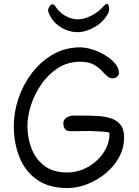

<svg xmlns="http://www.w3.org/2000/svg" viewBox="-20 -918 703 973"><path d="M321 35Q228 35 168 -7Q108 -49 79 -120.5Q50 -192 50 -280Q50 -350 74 -420.5Q98 -491 142.5 -549Q187 -607 249 -642.5Q311 -678 386 -678Q414 -678 447.5 -667.5Q481 -657 512 -638.5Q543 -620 563 -596.5Q583 -573 583 -547Q583 -539 574 -530Q565 -521 551 -521Q544 -521 537.5 -523.5Q531 -526 526 -530Q518 -536 513 -541L498 -557Q482 -575 456 -590Q430 -605 386 -605Q323 -605 273.5 -573Q224 -541 189.5 -491Q155 -441 137 -385Q119 -329 119 -280Q119 -220 139.5 -166Q160 -112 204.5 -78Q249 -44 321 -44Q375 -44 424 -71Q473 -98 504 -143.5Q535 -189 535 -243Q534 -247 521 -249Q508 -251 463 -253Q453 -254 443 -254Q433 -254 422 -254Q401 -254 379.5 -253.5Q358 -253 337 -253Q301 -253 301 -295Q301 -307 311.5 -317.5Q322 -328 344 -332H406Q440 -332 475.5 -330Q511 -328 541.5 -318.5Q572 -309 590.5 -286Q609 -263 609 -221Q609 -168 583.5 -121.5Q558 -75 516 -40Q474 -5 423 15Q372 35 321 35ZM372 -755Q344 -755 314.5 -766.5Q285 -778 261 -801Q237 -824 225 -858Q221 -867 228.5 -881.5Q236 -896 246 -896Q252 -896 258 -890Q278 -856 310.5 -838Q343 -820 374 -820Q407 -820 444.5 -839.5Q482 -859 507 -889Q515 -898 521 -898Q527 -898 530 -890.5Q533 -883 533 -874Q533 -862 529 -852Q505 -807 460 -781Q415 -755 372 -755Z"/></svg>

Font: Fuzzy Bubbles
Style: Regular
Weight: 400
Designer: Robert E. Leuschke
Foundry: Robert E. Leuschke
Version: Version 1.010; ttfautohint (v1.8.3)